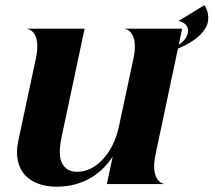

<svg xmlns="http://www.w3.org/2000/svg" viewBox="-20 -694 805 724"><path d="M566.5 -111.5 651 -511C687.5 -525.5 748.5 -557.5 763 -607C770 -634 760 -665 750 -674L655 -616L654 -615C692 -605 691 -579 688 -568C685 -554.5 675.5 -539 654 -525.5L667 -586H452.5V-584.5C456 -584.5 504 -573 483.5 -474.5L428 -215C407 -117 342 -46 271 -46C236 -46 217 -65 209 -91C202 -118 207 -151 212 -176L299 -586H84.5V-584.5C88 -584.5 136.5 -573 115.5 -474.5L49 -163C37 -106 48 -63 74 -34C101 -5 143 10 193 10C303 10 369 -48 405 -104L383 0H597V-1.5C594 -1.5 545.5 -13 566.5 -111.5Z"/></svg>

Font: Beautique Display Medium
Style: Bold
Weight: 900
Italic angle: -12°
Designer: Nhat-Quang Ngo
Version: Version 1.100;Glyphs 3.2.3 (3260)